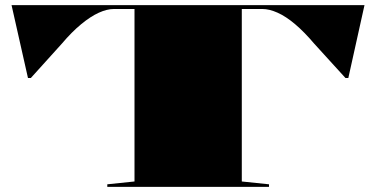

<svg xmlns="http://www.w3.org/2000/svg" viewBox="-20 -728 1466 748"><path d="M398 0V-10L504 -21V-693H424Q397 -693 365 -678.5Q333 -664 296.5 -634Q260 -604 221 -558L100 -424H89L25 -708H1400L1337 -424H1326L1204 -558Q1166 -603 1130 -633.5Q1094 -664 1061.5 -678.5Q1029 -693 1002 -693H922V-21L1028 -10V0Z"/></svg>

Font: Kalnia Expanded SemiBold
Style: Regular
Weight: 600
Width: 7
Designer: Frida Medrano
Foundry: Frida Medrano
Version: Version 1.105